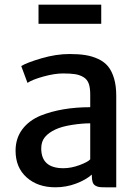

<svg xmlns="http://www.w3.org/2000/svg" viewBox="-20 -797 599 825"><path d="M217.8 7.8Q142.1 7.8 94.5 -34.7Q46.9 -77.1 46.9 -149.4Q46.9 -202.1 75.4 -240.7Q104 -279.3 154.8 -300.3Q245.6 -336.4 367.7 -336.4V-391.6Q367.7 -420.4 361.1 -438.2Q354.5 -456.1 338.6 -465.6Q322.8 -475.1 302.7 -478.3Q282.7 -481.4 250.5 -481.4Q214.8 -481.4 167 -468.3Q119.1 -455.1 98.1 -440.9L71.3 -513.2Q94.7 -527.8 158 -546.4Q221.2 -564.9 278.8 -564.9Q317.4 -564.9 346.7 -560.3Q376 -555.7 401.9 -543.7Q427.7 -531.7 444.1 -512Q460.4 -492.2 470 -460.4Q479.5 -428.7 479.5 -385.7V7.8H431.6Q415 7.8 406.5 6.6Q397.9 5.4 389.6 0.5Q381.3 -4.4 377.9 -14.9Q374.5 -25.4 374.5 -43V-46.9Q349.6 -24.4 307.1 -8.3Q264.6 7.8 217.8 7.8ZM252.4 -74.2Q285.6 -74.2 321.8 -87.6Q357.9 -101.1 367.7 -112.3V-267.1Q332.5 -267.1 288.8 -260.3Q245.1 -253.4 218.3 -240.7Q189 -227.1 173.1 -208Q157.2 -189 157.2 -159.2Q157.2 -74.2 252.4 -74.2ZM145.5 -694.8V-776.9H415V-694.8Z"/></svg>

Font: HaufeMerriweatherSans
Style: Regular
Weight: 400
Designer: Eben Sorkin ( eben@eyebytes.com )
Foundry: Eben Sorkin
Version: Version 1.56